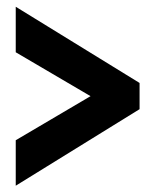

<svg xmlns="http://www.w3.org/2000/svg" viewBox="-20 -645 478 583"><path d="M254.9 -353Q196.3 -387.2 27.8 -486.3V-624.5L403.8 -393.1V-313.5L27.8 -81.1V-219.2Z"/></svg>

Font: Open Sans Hebrew Condensed Extra Bold
Style: Regular
Weight: 800
Width: 3
Foundry: Ascender Corporation, Yanek Iontef
Version: Version 2.001;PS 002.001;hotconv 1.0.70;makeotf.lib2.5.58329